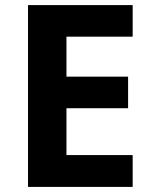

<svg xmlns="http://www.w3.org/2000/svg" viewBox="-20 -734 600 754"><path d="M501 0H90V-714H501V-590H241V-433H483V-309H241V-125H501Z"/></svg>

Font: Noto Sans Gurmukhi
Style: Bold
Weight: 700
Designer: Jelle Bosma - Monotype Design Team
Foundry: Monotype Imaging Inc.
Version: Version 2.004; ttfautohint (v1.8.4.7-5d5b)